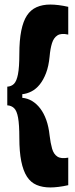

<svg xmlns="http://www.w3.org/2000/svg" viewBox="-20 -723 328 844"><path d="M12 -260V-342Q30 -343 41.5 -354.5Q53 -366 59 -396.5Q65 -427 65 -485Q65 -546 73.5 -588Q82 -630 98.5 -655Q115 -680 141 -691.5Q167 -703 201 -703Q218 -703 238 -700.5Q258 -698 280 -693V-571Q249 -578 232.5 -567.5Q216 -557 208.5 -533Q201 -509 198 -474Q194 -432 182.5 -402Q171 -372 155 -352Q139 -332 119 -321.5Q99 -311 78 -309V-293Q101 -291 121 -279Q141 -267 157 -246Q173 -225 183.5 -195.5Q194 -166 198 -128Q202 -94 209 -69.5Q216 -45 232.5 -34.5Q249 -24 280 -30V91Q258 96 237.5 98.5Q217 101 201 101Q167 101 141 90Q115 79 98.5 53.5Q82 28 73.5 -14Q65 -56 65 -117Q65 -175 59.5 -205.5Q54 -236 42 -247.5Q30 -259 12 -260Z"/></svg>

Font: Bricolage Grotesque 48pt Condensed ExtraBold
Style: Regular
Weight: 800
Width: 3
Designer: Mathieu Triay
Foundry: Atelier Triay
Version: Version 1.001;gftools[0.9.33.dev8+g029e19f]